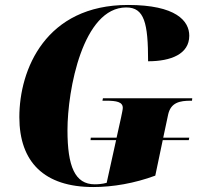

<svg xmlns="http://www.w3.org/2000/svg" viewBox="-20 -744 844 774"><path d="M356 10C435 10 522 -5 606 -36L636 -179H741L743 -189H638L658 -283C669 -331 705 -338 749 -338H754L755 -348H395L393 -338H408C450 -338 475 -333 475 -309C475 -303 472 -290 468 -270L450 -189H346L345 -179H448L410 -7C392 -2 373 -1 362 -1C282 -1 252 -73 252 -219C252 -382 314 -714 489 -714C562 -714 577 -651 577 -497C669 -497 743 -526 743 -600C743 -660 689 -724 496 -724C164 -724 58 -464 58 -272C58 -91 158 10 356 10Z"/></svg>

Font: Noto Serif Display SemiCondensed Black
Style: Italic
Weight: 900
Width: 4
Italic angle: -12°
Designer: Monotype Design Team
Foundry: Monotype Imaging Inc.
Version: Version 2.009